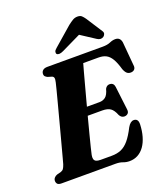

<svg xmlns="http://www.w3.org/2000/svg" viewBox="-165 -1043 1030 1175"><g transform="rotate(-20 349.5 -455.5)"><path d="M261.5 -387.9H425.1Q448.1 -387.9 464.8 -400.9Q481.6 -414 491.1 -450.7Q496.6 -460.9 503.7 -465.4Q510.9 -470 519.8 -470Q533.8 -470 541.2 -462.6Q548.7 -455.3 550.4 -442.4L568.6 -291.7Q571.8 -272.1 563.1 -263Q554.5 -253.8 540 -253.3Q528.8 -253.2 521.2 -259Q513.6 -264.7 508.7 -273.9Q495.4 -308 476.7 -321.1Q458 -334.2 423.3 -334.2H245.6ZM389.6 0H38.2Q18.1 0 11.1 -7.9Q4 -15.9 4 -27.8Q4 -39 11.3 -47.5Q18.5 -56.1 29.9 -60.2L56.2 -67.1Q68 -70.8 74.3 -79.4Q80.5 -88 86.7 -106.3Q89.5 -116.4 97 -143.9Q104.4 -171.4 114.7 -210.2Q125 -249.1 137.1 -294.2Q149.1 -339.4 161.2 -385.3Q173.2 -431.1 184.2 -472.4Q195.2 -513.7 203.2 -545.1Q211.1 -576.4 214.9 -592.2Q220 -613.2 217.3 -622.2Q214.5 -631.1 204.4 -634.2L180.2 -641.4Q172.3 -644.8 165.8 -650.6Q159.2 -656.3 159.2 -667.4Q159.2 -681.9 169.5 -691Q179.7 -700 199.5 -700H559.5Q590.8 -700 610.2 -708.7Q629.7 -717.3 647.4 -717.3Q678.9 -717.3 684.9 -683.1L698.2 -531.4Q701.1 -514.4 694.2 -504.7Q687.4 -495 673.5 -493Q657.4 -491 645.9 -498.8Q634.5 -506.6 625.3 -529.7Q612.3 -575.5 597.1 -600.7Q581.9 -625.9 561.9 -636.2Q541.9 -646.5 513.5 -646.5H413.5Q408.4 -628.6 398.8 -593.8Q389.3 -558.9 377 -513Q364.8 -467.1 351 -416.2Q337.3 -365.4 324.1 -315.1Q310.9 -264.8 299.6 -221Q288.3 -177.2 280.4 -145.5Q272.6 -113.8 269.9 -100.7Q266.8 -85.3 269.4 -74.6Q272 -64 282 -58.8Q292.1 -53.7 310.8 -53.7H383.1Q418.9 -53.7 445.6 -65.3Q472.4 -76.9 495.8 -104.7Q519.3 -132.6 544 -181.6Q562.1 -213.1 584 -213.1Q613.3 -213.1 612.5 -176Q610.9 -132.7 600.6 -97.4Q590.4 -62.2 572.7 -37.2Q555 -12.2 530.4 1.2Q505.8 14.6 475.5 14.6Q454.1 14.6 434.9 7.3Q415.7 0 389.6 0ZM492.7 -839.7H415.5L541.7 -757.5Q564.2 -742.4 583.7 -755Q591 -760.1 594.6 -769.7Q598.3 -779.3 591 -790L523 -895.4Q513.1 -909.4 504 -917.8Q494.9 -926.2 477.4 -926.2Q460 -926.2 446 -917.8Q432 -909.4 413.8 -895.4L292.6 -790Q279 -779.3 277 -769.7Q275 -760.1 279.4 -755Q285.5 -749 296.5 -749.6Q307.5 -750.2 322.8 -757.5Z"/></g></svg>

Font: Fraunces Wonky
Style: Italic
Weight: 900
Italic angle: -16°
Version: Version 1.000;[b76b70a41]